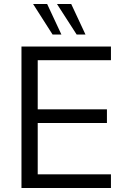

<svg xmlns="http://www.w3.org/2000/svg" viewBox="-20 -937 622 957"><path d="M87 0V-705H533V-637H168V-392H513V-324H168V-68H533V0ZM242 -765 145 -917H215L286 -765ZM362 -765 264 -917H335L406 -765Z"/></svg>

Font: wassup Sans
Style: Regular
Weight: 400
Version: Version 2.001